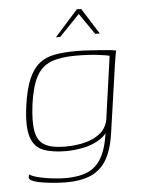

<svg xmlns="http://www.w3.org/2000/svg" viewBox="-50 -606 562 758"><g transform="rotate(-5 230.5 -227.5)"><path d="M180 111Q170 111 146.5 109.5Q123 108 97 104.5Q71 101 53 94.5Q35 88 36 78Q37 76 37.5 72.5Q38 69 38 67Q52 76 78 82Q104 88 132 91Q160 94 180 94Q239 94 275 76Q311 58 330.5 15.5Q350 -27 357 -98L371 -99Q356 -63 326 -44.5Q296 -26 260 -19Q224 -12 192 -12Q137 -12 101.5 -26Q66 -40 53 -81.5Q40 -123 51 -203Q60 -269 77 -308.5Q94 -348 119.5 -368.5Q145 -389 181.5 -395.5Q218 -402 267 -402Q288 -402 312.5 -400.5Q337 -399 360 -397.5Q383 -396 400 -394Q417 -392 424 -390Q422 -386 419.5 -371Q417 -356 414 -337Q411 -318 409 -302L375 -66Q366 -3 343.5 36Q321 75 281.5 93Q242 111 180 111ZM189 -30Q234 -30 270.5 -39.5Q307 -49 331 -69.5Q355 -90 361 -123L396 -372Q386 -375 349.5 -379.5Q313 -384 262 -384Q202 -384 164.5 -369.5Q127 -355 106.5 -317Q86 -279 76 -209Q67 -139 74.5 -100Q82 -61 110 -45.5Q138 -30 189 -30ZM191 -463 283 -566H300L365 -463H347L289 -547L208 -463Z"/></g></svg>

Font: Genos Thin Thin
Style: Italic
Weight: 250
Italic angle: -8°
Version: Version 1.010